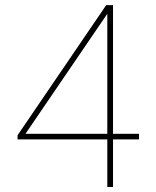

<svg xmlns="http://www.w3.org/2000/svg" viewBox="-20 -748 626 768"><path d="M50.3 -190.4V-207L404.8 -727.5H423.8V-691.4H408.2L83 -214.4V-212.9H536.1V-190.4ZM409.2 0V-197.3V-204.1V-727.5H432.1V0Z"/></svg>

Font: Inter 24pt Thin
Style: Regular
Weight: 250
Designer: Rasmus Andersson
Foundry: rsms
Version: Version 4.001;git-66647c0bb